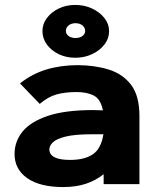

<svg xmlns="http://www.w3.org/2000/svg" viewBox="-20 -746 640 778"><path d="M236 12Q142 12 90.5 -24Q39 -60 39 -122Q39 -173 71.5 -213Q104 -253 174 -276.5Q244 -300 358 -300Q364 -300 374.5 -299.5Q385 -299 397 -299Q388 -344 360.5 -358.5Q333 -373 290 -373Q244 -373 209.5 -363.5Q175 -354 141 -325L61 -408Q110 -447 168.5 -464.5Q227 -482 294 -482Q362 -482 419.5 -464.5Q477 -447 511 -402.5Q545 -358 545 -276V0H400V-40Q367 -14 327 -1Q287 12 236 12ZM180 -141Q180 -98 264 -98Q323 -98 356.5 -121Q390 -144 399 -202Q387 -202 375 -202Q363 -202 355 -202Q283 -202 245.5 -192.5Q208 -183 194 -169Q180 -155 180 -141ZM285 -512Q248 -512 218 -526.5Q188 -541 170 -565.5Q152 -590 152 -620Q152 -649 170 -673Q188 -697 218 -711.5Q248 -726 285 -726Q322 -726 353 -711.5Q384 -697 403 -673Q422 -649 422 -620Q422 -590 403 -565.5Q384 -541 353 -526.5Q322 -512 285 -512ZM286 -592Q303 -592 314 -600Q325 -608 325 -621Q325 -634 314 -643Q303 -652 286 -652Q269 -652 258 -643Q247 -634 247 -621Q247 -608 258 -600Q269 -592 286 -592Z"/></svg>

Font: Inconsolata Expanded Black
Style: Regular
Weight: 900
Width: 7
Monospace: yes
Designer: Raph Levien, Cyreal, Brenton Simpson
Foundry: Raph Levien, Cyreal, Google
Version: Version 3.001; ttfautohint (v1.8.2.53-6de2)